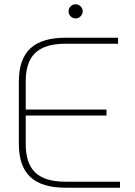

<svg xmlns="http://www.w3.org/2000/svg" viewBox="-20 -876 630 896"><path d="M68 -204V-496Q68 -600 121.5 -650Q175 -700 286 -700H531V-672H286Q190 -672 145 -629.5Q100 -587 100 -496V-365H477V-337H100V-204Q100 -113 145 -70.5Q190 -28 286 -28H540V0H286Q175 0 121.5 -50Q68 -100 68 -204ZM300 -823Q300 -837 309.5 -846.5Q319 -856 333 -856Q346 -856 356 -846.5Q366 -837 366 -823Q366 -810 356 -800Q346 -790 333 -790Q319 -790 309.5 -800Q300 -810 300 -823Z"/></svg>

Font: KoHo ExtraLight
Style: Regular
Weight: 275
Version: Version 1.000; ttfautohint (v1.6)